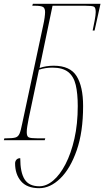

<svg xmlns="http://www.w3.org/2000/svg" viewBox="-39 -734 546 1005"><path d="M166 251Q102 251 71 214.5Q40 178 40 121Q40 110 47 102Q54 94 67 94Q67 169 90 205Q113 241 167 241Q204 241 239.5 211Q275 181 304 125Q333 69 350.5 -8Q368 -85 368 -179Q368 -244 357.5 -289Q347 -334 318 -357Q289 -380 235 -380Q198 -380 165 -369L111 -113Q107 -91 104 -74Q101 -57 101 -42Q101 -20 111.5 -15Q122 -10 156 -10H198L195 0H-19L-16 -10H-6Q26 -10 41 -14Q56 -18 63 -34Q70 -50 77 -86L187 -601Q192 -623 194.5 -641.5Q197 -660 197 -671Q197 -690 187 -697Q177 -704 142 -704H130L133 -714H487L456 -574H446Q451 -598 456.5 -627Q462 -656 462 -671Q462 -694 453 -699Q444 -704 405 -704H236L168 -378Q184 -384 203.5 -387Q223 -390 242 -390Q328 -390 362 -335.5Q396 -281 396 -179Q396 -43 362.5 53Q329 149 276.5 200Q224 251 166 251Z"/></svg>

Font: Noto Serif Display ExtraCondensed Thin
Style: Italic
Weight: 100
Width: 2
Italic angle: -12°
Designer: Monotype Design Team
Foundry: Monotype Imaging Inc.
Version: Version 2.009